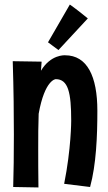

<svg xmlns="http://www.w3.org/2000/svg" viewBox="-20 -812 476 844"><path d="M36 -543C40 -415 41 -310 41 -220C41 -130 40 -56 38 10L149 12C148 -56 148 -110 148 -157C148 -213 148 -261 150 -312C177 -463 225 -464 225 -464C280 -464 293 -405 293 -281C293 -281 293 -158 262 -4L376 10C403 -89 408 -213 408 -325C408 -477 363 -569 266 -569C264 -569 203 -573 160 -501L163 -541ZM191 -626 237 -592 366 -731C366 -731 320 -769 287 -792Z"/></svg>

Font: Rum Raisin
Style: Regular
Weight: 400
Designer: Astigmatic (AOETI)
Foundry: Astigmatic (AOETI)
Version: Version 1.000